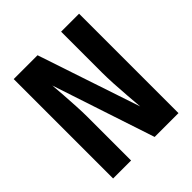

<svg xmlns="http://www.w3.org/2000/svg" viewBox="-199 -864 997 997"><g transform="rotate(-45 300.0 -365.0)"><path d="M60 0V-730H235L424 -165Q421 -202 417 -250.5Q413 -299 410.5 -347.5Q408 -396 408 -430V-730H540V0H365L178 -565Q181 -533 184 -489Q187 -445 189.5 -400Q192 -355 192 -320V0Z"/></g></svg>

Font: NKDuy Mono ExtraBold
Style: Regular
Weight: 800
Monospace: yes
Designer: NKDuy
Foundry: NKDuy
Version: Version 2.251; ttfautohint (v1.8.4.7-5d5b)